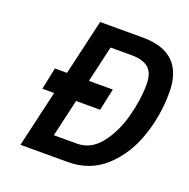

<svg xmlns="http://www.w3.org/2000/svg" viewBox="-123 -803 909 922"><g transform="rotate(20 331.5 -342.5)"><path d="M663 -479Q663 -362 625 -252Q587 -142 509 -71Q431 0 319 0H77L144 -289H84L107 -401H169L235 -685H453Q663 -685 663 -479ZM547 -479Q547 -537 518.5 -562Q490 -587 430 -587H324L281 -401H403L379 -289H256L212 -98H330Q401 -98 450 -160.5Q499 -223 523 -312Q547 -401 547 -479Z"/></g></svg>

Font: Cairo SemiBold
Style: Italic
Weight: 600
Italic angle: -13°
Designer: Mohamed Gaber, Accademia di Belle Arti di Urbino and others
Foundry: Kief Type Foundry, Accademia di Belle Arti di Urbino and others
Version: Version 3.011